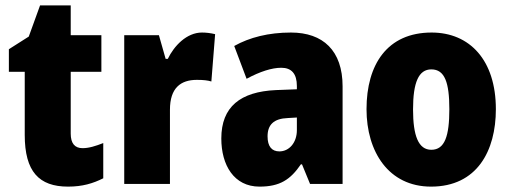

<svg xmlns="http://www.w3.org/2000/svg" viewBox="-20 -684 1900 714"><path d="M287 -133C258 -133 243 -151 243 -187V-417H357V-553H243V-664H129L87 -548L13 -501V-417H72V-182C72 -46 125 10 233 10C287 10 326 -2 364 -21V-152C336 -141 311 -133 287 -133Z M731 -563C674 -563 627 -513 604 -465H596L571 -553H442V0H612V-276C612 -357 652 -387 712 -387C737 -387 753 -385 766 -381L780 -557C763 -561 747 -563 731 -563Z M1062 -563C979 -563 908 -545 851 -513L897 -391C947 -418 991 -432 1026 -432C1064 -432 1084 -410 1084 -364V-352L1006 -349C874 -343 803 -287 803 -169C803 -70 850 10 945 10C1021 10 1060 -16 1099 -73H1103L1133 0H1254V-363C1254 -496 1181 -563 1062 -563ZM1050 -245 1084 -247V-200C1084 -153 1055 -121 1019 -121C991 -121 975 -139 975 -177C975 -220 998 -243 1050 -245Z M1824 -278C1824 -460 1727 -563 1585 -563C1420 -563 1343 -444 1343 -278C1343 -120 1425 10 1583 10C1754 10 1824 -123 1824 -278ZM1516 -277C1516 -378 1537 -426 1584 -426C1634 -426 1651 -377 1651 -278C1651 -178 1634 -127 1584 -127C1536 -127 1516 -179 1516 -277Z"/></svg>

Font: Noto Sans Gurmukhi Condensed Black
Style: Regular
Weight: 900
Width: 3
Designer: Jelle Bosma - Monotype Design Team
Foundry: Monotype Imaging Inc.
Version: Version 2.004